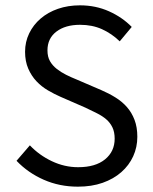

<svg xmlns="http://www.w3.org/2000/svg" viewBox="-20 -688 574 720"><path d="M272 12Q203 12 144 -14Q85 -40 42 -85L92 -143Q127 -106 174.5 -83.5Q222 -61 273 -61Q338 -61 374 -90.5Q410 -120 410 -168Q410 -193 401.5 -210.5Q393 -228 378.5 -240.5Q364 -253 344 -263Q324 -273 301 -284L207 -325Q184 -335 160 -349Q136 -363 117 -383Q98 -403 86 -430.5Q74 -458 74 -494Q74 -531 89.5 -563Q105 -595 132.5 -618.5Q160 -642 197.5 -655Q235 -668 280 -668Q339 -668 389 -645.5Q439 -623 474 -587L429 -533Q399 -562 362.5 -578.5Q326 -595 280 -595Q225 -595 191.5 -569.5Q158 -544 158 -499Q158 -475 167.5 -458.5Q177 -442 193 -429.5Q209 -417 228 -407.5Q247 -398 267 -390L360 -350Q388 -338 413 -322.5Q438 -307 456 -286.5Q474 -266 484.5 -238.5Q495 -211 495 -175Q495 -136 479.5 -102Q464 -68 435 -42.5Q406 -17 365 -2.5Q324 12 272 12Z"/></svg>

Font: Processing Sans Pro
Style: Regular
Weight: 400
Designer: Paul D. Hunt
Foundry: Adobe Systems Incorporated
Version: Version 2.020;PS 2.000;hotconv 1.0.86;makeotf.lib2.5.63406